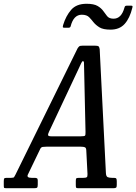

<svg xmlns="http://www.w3.org/2000/svg" viewBox="-95 -997 722 1017"><path d="M-75 -17V-36Q-75 -47 -73 -51Q-71 -55 -60 -55H-36Q-22 -55 -20 -59.5Q-18 -64 -13 -72L316 -741Q320.5 -748 324.8 -751.5Q329 -755 341.5 -755H409Q422.5 -755 426.8 -751.8Q431 -748.5 433 -737L466 -80Q467 -62 475.8 -58.5Q484.5 -55 498.5 -55H506.5Q517.5 -55 520.5 -51.8Q523.5 -48.5 523.5 -37V-17Q523.5 -6 519.8 -3Q516 0 504.5 0H319.5Q310 0 308.2 -3.5Q306.5 -7 306.5 -16.5V-39Q306.5 -51 310.2 -53Q314 -55 326 -55H346.5Q359.5 -55 364.2 -58Q369 -61 368.5 -75L362 -201Q361.5 -214 354.5 -217Q347.5 -220 333 -220H151Q138.5 -220 131 -218.8Q123.5 -217.5 119 -210L52.5 -72Q44.5 -55 72.5 -55H88Q96.5 -55 100.8 -52.5Q105 -50 105 -41V-19Q105 -6.5 101.5 -3.2Q98 0 85 0H-61Q-72.5 0 -73.8 -3Q-75 -6 -75 -17ZM322 -634 164.5 -299Q158.5 -286.5 159.8 -280.8Q161 -275 177 -275H333Q352 -275 355.2 -278.5Q358.5 -282 358 -298L350.5 -636Q350 -655.5 349.8 -664.2Q349.5 -673 344 -673Q340 -673 334.8 -661.5Q329.5 -650 322 -634ZM490.5 -840Q451.5 -840 432 -852Q412.5 -864 400 -879.5Q390.5 -892 377.5 -905.5Q364.5 -919 338 -919Q294.5 -919 279 -857Q276.5 -850 267.5 -850H246.5Q238 -850 237.8 -853.8Q237.5 -857.5 239.5 -865Q254 -912.5 281.8 -944.8Q309.5 -977 363.5 -977Q402.5 -977 422.2 -965.2Q442 -953.5 453 -937.5Q461.5 -925.5 472.2 -911.8Q483 -898 506.5 -898Q548 -898 564 -956Q565.5 -962 568 -964.5Q570.5 -967 577.5 -967H599Q606 -967 606.8 -964.5Q607.5 -962 606 -956Q592.5 -900.5 565.2 -870.2Q538 -840 490.5 -840Z"/></svg>

Font: Besley* Condensed
Style: Italic
Weight: 400
Width: 3
Italic angle: -13°
Designer: Owen Earl
Foundry: indestructible type*
Version: Version 3.000; ttfautohint (v1.8.3)